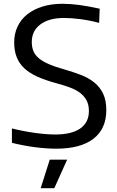

<svg xmlns="http://www.w3.org/2000/svg" viewBox="-20 -775 620 1015"><path d="M243 69H335L267 220H195ZM277 11Q252 11 223 9Q194 7 163.5 3Q133 -1 102 -7Q71 -13 43 -20V-96Q103 -81 164 -72.5Q225 -64 272 -64Q359 -64 404.5 -96Q450 -128 450 -188Q450 -222 437 -245.5Q424 -269 401.5 -285.5Q379 -302 347 -313.5Q315 -325 278 -335Q219 -351 177 -370Q135 -389 108 -414.5Q81 -440 68 -473.5Q55 -507 55 -551Q55 -597 73 -635Q91 -673 124.5 -699.5Q158 -726 205 -740.5Q252 -755 311 -755Q353 -755 400.5 -748.5Q448 -742 507 -729L504 -654Q456 -667 407 -673.5Q358 -680 318 -680Q239 -680 193.5 -646Q148 -612 148 -553Q148 -525 157 -504Q166 -483 186 -466.5Q206 -450 238 -436Q270 -422 317 -409Q366 -395 407.5 -379Q449 -363 479 -338.5Q509 -314 525.5 -279Q542 -244 542 -193Q542 -94 474 -41.5Q406 11 277 11Z"/></svg>

Font: Encode Sans Normal
Style: Regular
Weight: 400
Designer: Pablo Impallari, Andres Torresi
Foundry: Pablo Impallari, Andres Torresi
Version: Version 1.000; ttfautohint (v1.00) -l 8 -r 50 -G 200 -x 14 -